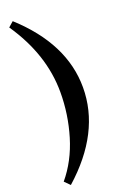

<svg xmlns="http://www.w3.org/2000/svg" viewBox="-191 -884 724 1132"><g transform="rotate(-20 171.5 -318.5)"><path d="M20 -803 52 -831Q308 -598 308 -323Q308 -41 44 194L11 161Q93 63 133 -70Q173 -203 173 -342Q173 -579 20 -803Z"/></g></svg>

Font: Libre Baskerville
Style: Bold
Weight: 700
Designer: Pablo Impallari, Rodrigo Fuenzalida
Foundry: Pablo Impallari, Rodrigo Fuenzalida
Version: Version 1.000